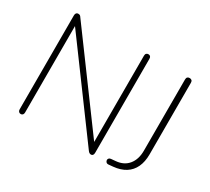

<svg xmlns="http://www.w3.org/2000/svg" viewBox="-138 -948 1304 1190"><g transform="rotate(30 514.5 -352.5)"><path d="M116 6Q107 6 101.5 0Q96 -6 96 -16V-688Q96 -699 101 -705Q106 -711 114 -711Q123 -711 127.5 -708Q132 -705 137 -697L619 -42H597V-689Q597 -700 602.5 -705.5Q608 -711 617 -711Q626 -711 631 -705.5Q636 -700 636 -689V-17Q636 -6 631.5 0Q627 6 619 6Q612 6 606.5 2.5Q601 -1 596 -8L114 -663H135V-16Q135 -6 130 0Q125 6 116 6ZM744 5Q733 6 727 -0.5Q721 -7 721 -15Q721 -21 725.5 -26.5Q730 -32 740 -33L773 -36Q829 -41 860 -79Q891 -117 891 -179V-689Q891 -700 896.5 -705.5Q902 -711 912 -711Q922 -711 927.5 -705.5Q933 -700 933 -689V-177Q933 -124 915 -85.5Q897 -47 862 -25Q827 -3 776 2Z"/></g></svg>

Font: Nunito ExtraLight ExtraLight
Style: Regular
Weight: 250
Version: Version 3.602